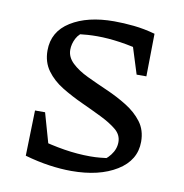

<svg xmlns="http://www.w3.org/2000/svg" viewBox="-63 -553 594 620"><g transform="rotate(10 234.0 -243.0)"><path d="M210 7Q176 7 137.5 1.5Q99 -4 57 -16L87 -77Q133 -64 176.5 -57Q220 -50 262 -50Q279 -50 294.5 -51.5Q310 -53 326 -55L292 -39Q313 -48 328.5 -68Q344 -88 344 -111Q344 -135 324 -151.5Q304 -168 272.5 -183.5Q241 -199 206 -215Q171 -231 139 -250.5Q107 -270 87 -297.5Q67 -325 67 -363Q67 -425 121.5 -459Q176 -493 263 -493Q294 -493 328 -489.5Q362 -486 398 -476L377 -412Q334 -424 293.5 -430Q253 -436 217 -436Q202 -436 186.5 -435Q171 -434 154 -432L179 -444Q158 -434 148.5 -415.5Q139 -397 139 -378Q139 -354 159 -335Q179 -316 210.5 -301Q242 -286 277.5 -270.5Q313 -255 344.5 -235.5Q376 -216 396 -189.5Q416 -163 416 -125Q416 -64 358.5 -28.5Q301 7 210 7ZM57 -16 61 -165H94L136 -17ZM364 -336 320 -476H398L396 -336Z"/></g></svg>

Font: Piazzolla 24pt
Style: Regular
Weight: 400
Designer: Juan Pablo del Peral
Foundry: Huerta Tipografica
Version: Version 2.005